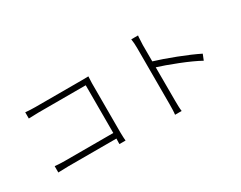

<svg xmlns="http://www.w3.org/2000/svg" viewBox="-91 -1240 2182 1739"><g transform="rotate(-30 1000.0 -371.0)"><path d="M282 -669H769Q815 -669 837 -670Q834 -604 834 -600V-84Q834 -56 835.5 -33Q837 -10 838 2H774V-14Q776 -46 776 -79V-612H282Q242 -612 179 -609V-674Q231 -669 282 -669ZM270 -113H805V-55H272Q238 -55 166 -52V-118Q221 -113 270 -113Z M1348 -669Q1348 -725 1341 -766H1412L1410 -750Q1406 -696 1406 -669L1407 -85Q1407 -58 1408 -27Q1409 4 1412 24H1343Q1346 4 1347 -26.5Q1348 -57 1348 -85ZM1837 -330 1813 -270Q1733 -314 1609 -363Q1485 -412 1394 -440V-502Q1494 -472 1622.5 -422.5Q1751 -373 1837 -330Z"/></g></svg>

Font: 寒蝉端黑体 Light
Style: Regular
Weight: 300
Designer: ChillDuanSans {Warren2060}; 
Source Han Sans {Ryoko NISHIZUKA 西塚涼子 (kana, bopomofo & ideographs); Paul D. Hunt (Latin, G
Foundry: ChillType&Adobe
Version: Version 1.300;Glyphs 3.3 (3306)